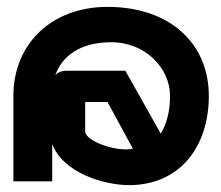

<svg xmlns="http://www.w3.org/2000/svg" viewBox="-20 -528 643 559"><path d="M304 -405C405 -405 475 -328 475 -249C475 -203 465 -167 448 -139L345 -322H183C170 -322 153 -323 141 -309C160 -363 211 -405 304 -405ZM356 11C501 11 588 -98 588 -249C588 -400 476 -508 293 -508C129 -508 19 -399 19 -249V0H132V-109C164 -23 286 11 356 11ZM228 -231H293L367 -95C362 -94 354 -93 348 -93C294 -93 232 -121 228 -143Z"/></svg>

Font: Charger Pro
Style: Blk
Weight: 900
Designer: Jasper
Foundry: Cannot Into Space Fonts
Version: Version 1.09